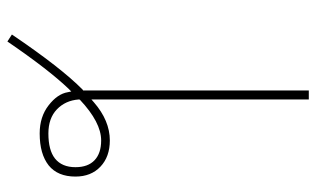

<svg xmlns="http://www.w3.org/2000/svg" viewBox="-194 -617 888 540"><g transform="rotate(90 250.0 -347.0)"><path d="M77.1 63.5Q170.9 -75.2 232.4 -135.7L234.4 -136.7V-771.5H259.8V-160.2L267.6 -167Q319.3 -211.9 375 -211.9Q420.9 -211.9 448.7 -185.5Q476.6 -159.2 476.6 -115.2Q476.6 -65.4 445.3 -40Q413.1 -14.6 355.5 -14.6Q308.6 -14.6 276.4 -39.6Q244.1 -64.5 239.3 -93.8L237.3 -103.5L230.5 -96.7Q176.8 -41 96.7 76.2ZM375 -187.5Q324.2 -187.5 260.7 -127.9L259.8 -126V-124Q262.7 -86.9 287.6 -63Q312.5 -39.1 355.5 -39.1Q402.3 -39.1 425.8 -57.6Q450.2 -77.1 450.2 -115.2Q450.2 -150.4 430.7 -168.9Q411.1 -187.5 375 -187.5Z"/></g></svg>

Font: Mgen+ 1mn thin
Style: Regular
Weight: 100
Designer: [Source Han Sans]
Ryoko NISHIZUKA  (kana & ideographs); Paul D. Hunt (Latin, Greek & Cyrillic); Wenlong ZHANG  (bopomofo
Version: Version 1.059.20150602